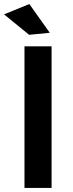

<svg xmlns="http://www.w3.org/2000/svg" viewBox="-35 -929 361 949"><path d="M86 -700H220V0H86ZM110 -909 211 -767 109 -757 -15 -858Z"/></svg>

Font: Alexandria Medium
Style: Regular
Weight: 500
Designer: Mohamed Gaber
Foundry: Kief Type Foundry
Version: Version 5.100